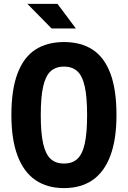

<svg xmlns="http://www.w3.org/2000/svg" viewBox="-20 -959 660 991"><path d="M310.4 11.9Q223.7 11.9 163.1 -29.4Q102.6 -70.7 70.7 -154.8Q38.8 -238.9 38.8 -365.2Q38.8 -496.3 70.5 -580Q102.2 -663.6 162.5 -702.8Q222.9 -742 310.4 -742Q397.9 -742 458.1 -702.8Q518.2 -663.6 549.8 -580Q581.2 -496.3 581.2 -365.2Q581.2 -238.9 549.5 -154.8Q517.8 -70.7 457.5 -29.4Q397.2 11.9 310.4 11.9ZM310.4 -615.2Q267.7 -615.2 241.6 -591.5Q215.5 -567.9 203 -513.5Q190.4 -459 190.4 -365.2Q190.4 -271.2 203 -216.8Q215.5 -162.2 241.6 -138.6Q267.7 -114.9 310.4 -114.9Q353.2 -114.9 379 -138.6Q404.9 -162.2 417.2 -216.5Q429.6 -270.8 429.6 -365.2Q429.6 -459.4 417.2 -513.7Q404.9 -567.9 379 -591.5Q353.2 -615.2 310.4 -615.2ZM246.2 -812.1 121.4 -939H276.8L371.6 -812.1Z"/></svg>

Font: Monaspace Neon Var
Style: Regular
Weight: 400
Designer: Riley Cran and the Lettermatic Team
Version: Version 1.000 (Monaspace Neon Var)